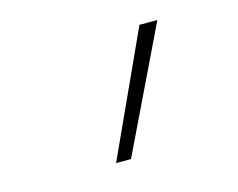

<svg xmlns="http://www.w3.org/2000/svg" viewBox="-59 -856 617 497"><g transform="rotate(-15 250.0 -607.0)"><path d="M197 -442 348 -772H396L237 -442Z"/></g></svg>

Font: Iosevka Term Curly Extralight
Style: Italic
Weight: 200
Italic angle: -9°
Designer: Belleve Invis
Foundry: Belleve Invis
Version: Version 32.3.0